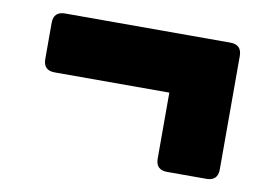

<svg xmlns="http://www.w3.org/2000/svg" viewBox="-55 -577 844 597"><g transform="rotate(10 367.0 -278.0)"><path d="M628 -63H504Q468 -63 468 -99V-307H106Q70 -307 70 -343V-457Q70 -493 106 -493H628Q664 -493 664 -457V-99Q664 -63 628 -63Z"/></g></svg>

Font: Bungee Spice
Style: Regular
Weight: 400
Designer: David Jonathan Ross
Foundry: David Jonathan Ross
Version: Version 2.000